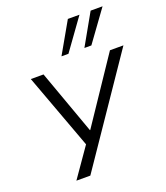

<svg xmlns="http://www.w3.org/2000/svg" viewBox="-166 -872 1005 1165"><g transform="rotate(-20 336.5 -290.0)"><path d="M124 180 264 -21 269 32 75 -494H157L306 -80H308L586 -494H673L214 180ZM445 -560 558 -760H635L490 -560ZM297 -560 411 -760H486L342 -560Z"/></g></svg>

Font: Nunito Sans 7pt Expanded Light
Style: Italic
Weight: 300
Width: 7
Italic angle: -9°
Designer: Vernon Adams
Foundry: Vernon Adams
Version: Version 3.101;gftools[0.9.27]